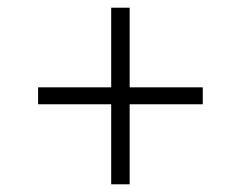

<svg xmlns="http://www.w3.org/2000/svg" viewBox="-20 -594 626 499"><path d="M269 -323H79V-367H269V-574H317V-367H507V-323H317V-115H269Z"/></svg>

Font: Sora-SIA ExtraLight
Style: Regular
Weight: 200
Designer: Jonathan Barnbrook, Julián Moncada
Foundry: Barnbrook Fonts
Version: Version 2.000